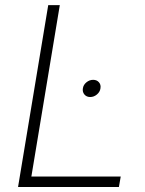

<svg xmlns="http://www.w3.org/2000/svg" viewBox="-20 -748 580 768"><path d="M52.2 0 172.9 -727.5H219.2L105.5 -42H462.9L455.6 0ZM340.8 -359.9Q326.2 -359.9 317.6 -370.1Q309.1 -380.4 311.5 -394.5Q313.5 -408.7 325.7 -418.7Q337.9 -428.7 352.5 -428.7Q367.2 -428.7 375.7 -418.9Q384.3 -409.2 381.8 -394.5Q379.9 -380.4 367.7 -370.1Q355.5 -359.9 340.8 -359.9Z"/></svg>

Font: Inter 18pt ExtraLight
Style: Italic
Weight: 250
Italic angle: -9.3988°
Designer: Rasmus Andersson
Foundry: rsms
Version: Version 4.001;git-66647c0bb